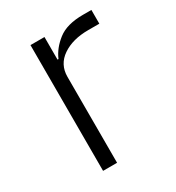

<svg xmlns="http://www.w3.org/2000/svg" viewBox="-131 -594 620 677"><g transform="rotate(-30 178.5 -256.0)"><path d="M93 0V-512H150V-420H154Q169 -456 205 -484Q241 -512 307 -512H341V-456H296Q232 -456 191 -428Q150 -400 150 -350V0Z"/></g></svg>

Font: IBM Plex Thai Light
Style: Regular
Weight: 300
Designer: Mike Abbink, Paul van der Laan, Pieter van Rosmalen, Ben Mitchell, Mark Frömberg
Foundry: Bold Monday
Version: Version 1.0